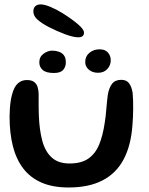

<svg xmlns="http://www.w3.org/2000/svg" viewBox="-20 -819 678 872"><path d="M291.5 32.5Q219.5 32.5 168.5 10.2Q117.5 -12 85.5 -54Q53.5 -96 38.5 -155.2Q23.5 -214.5 23.5 -288.5Q23.5 -306.5 24.8 -324.8Q26 -343 28.5 -360Q31 -377 35 -390.5Q44 -425 61 -440.2Q78 -455.5 102 -455.5Q124.5 -455.5 136 -446Q147.5 -436.5 151.2 -422.2Q155 -408 155.5 -394Q155.5 -384 155.5 -371Q155.5 -358 155.5 -344Q155.5 -330 155.8 -316.8Q156 -303.5 156.5 -292.5Q159 -228.5 172 -179.8Q185 -131 214.8 -103.8Q244.5 -76.5 296 -76.5Q348.5 -76.5 380.5 -98.2Q412.5 -120 429.8 -161.2Q447 -202.5 455.5 -260.5Q458 -275.5 459.8 -291.2Q461.5 -307 462.8 -323Q464 -339 465.8 -355.2Q467.5 -371.5 469.5 -388Q475 -420.5 489 -438.5Q503 -456.5 530.5 -456.5Q554.5 -456.5 566.2 -440.8Q578 -425 582.5 -396.5Q584 -378 584.5 -359.8Q585 -341.5 584.8 -323Q584.5 -304.5 583.8 -286.5Q583 -268.5 581.5 -250.5Q575 -158.5 541.5 -95.2Q508 -32 445.8 0.2Q383.5 32.5 291.5 32.5ZM225 -487.5Q189 -487.5 173.8 -501.2Q158.5 -515 158.5 -536Q158.5 -561 177.8 -575Q197 -589 217 -589Q233 -589 247.2 -584.2Q261.5 -579.5 270.2 -568Q279 -556.5 279 -535.5Q279 -515.5 266.8 -501.5Q254.5 -487.5 225 -487.5ZM425.5 -488.5Q400 -488.5 383.5 -502.5Q367 -516.5 367 -537.5Q367 -563 386 -579Q405 -595 432.5 -595Q458 -595 470.5 -580Q483 -565 483 -546Q483 -522 467.2 -505.2Q451.5 -488.5 425.5 -488.5ZM336.5 -649.5Q313 -649.5 275.5 -663.5Q238 -677.5 202 -696Q168.5 -713.5 150 -730.2Q131.5 -747 131.5 -766.5Q131.5 -783 140.5 -791Q149.5 -799 165 -799Q182.5 -799 210.2 -787.2Q238 -775.5 265 -758.5Q306.5 -732.5 334 -709Q361.5 -685.5 361.5 -671Q361.5 -659.5 354.5 -654.5Q347.5 -649.5 336.5 -649.5Z"/></svg>

Font: Gluten
Style: Regular
Weight: 400
Designer: Tyler Finck
Foundry: Etcetera Type Company
Version: Version 1.300